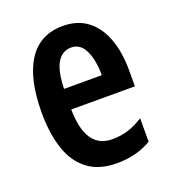

<svg xmlns="http://www.w3.org/2000/svg" viewBox="-108 -636 659 731"><g transform="rotate(-20 221.0 -271.0)"><path d="M227 -552Q286 -552 326 -521.5Q366 -491 386.5 -436Q407 -381 407 -309V-242H149Q151 -82 258 -82Q291 -82 321 -91Q351 -100 384 -121V-26Q323 10 244 10Q171 10 125.5 -25Q80 -60 59.5 -122.5Q39 -185 39 -268Q39 -406 86.5 -479Q134 -552 227 -552ZM229 -464Q193 -464 172.5 -431Q152 -398 150 -325H303Q303 -386 284.5 -425Q266 -464 229 -464Z"/></g></svg>

Font: Noto Sans ExtraCondensed SemiBold
Style: Regular
Weight: 600
Width: 2
Designer: Monotype Design Team
Foundry: Monotype Imaging Inc.
Version: Version 2.013; ttfautohint (v1.8.4.7-5d5b)